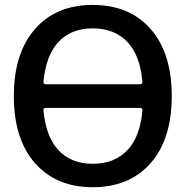

<svg xmlns="http://www.w3.org/2000/svg" viewBox="-20 -784 764 792"><path d="M159.2 -446.3Q158.2 -442.4 161.1 -439.5Q164.1 -436.5 168 -436.5H558.6Q562.5 -436.5 565.4 -439.5Q568.4 -442.4 567.4 -446.3Q558.6 -552.7 507.8 -608.4Q454.1 -667 362.8 -667Q271.5 -667 218.8 -608.4Q168.9 -552.7 159.2 -446.3ZM168 -338.9Q164.1 -338.9 161.1 -335.9Q158.2 -333 159.2 -329.1Q168.9 -222.7 218.8 -167Q271.5 -108.4 362.8 -108.4Q454.1 -108.4 507.8 -167Q558.6 -222.7 567.4 -329.1Q568.4 -333 565.4 -335.9Q562.5 -338.9 558.6 -338.9ZM125 -665Q211.9 -763.7 362.8 -763.7Q513.7 -763.7 601.1 -664.6Q688.5 -565.4 688.5 -387.7Q688.5 -210 601.1 -110.8Q513.7 -11.7 362.8 -11.7Q211.9 -11.7 124.5 -110.8Q37.1 -210 37.1 -387.7Q37.1 -565.4 125 -665Z"/></svg>

Font: Gen Jyuu GothicX Medium
Style: Regular
Weight: 500
Designer: Ryoko NISHIZUKA (kana &amp; ideographs); Paul D. Hunt (Latin, Greek &amp; Cyrillic); Wenlong ZHANG (bopomofo); Sandoll C
Version: Version 1.058.20140828